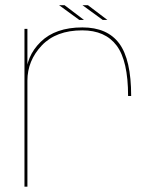

<svg xmlns="http://www.w3.org/2000/svg" viewBox="-20 -698 586 718"><path d="M459 -339H470.5Q470.5 -475 426 -535.2Q381.5 -595.5 288 -595.5Q187.5 -595.5 132.2 -541.5Q77 -487.5 77 -411L82.5 -396.5Q82.5 -471 136 -527.8Q189.5 -584.5 287.5 -584.5Q373.5 -584.5 416.2 -527.5Q459 -470.5 459 -339ZM71.5 0H82.5V-440.5V-590H71.5ZM364 -623.5H381.5L309 -678.5H288.5ZM276.5 -623.5H294L221.5 -678.5H201Z"/></svg>

Font: Anybody SemiExpanded Thin
Style: Regular
Weight: 250
Width: 6
Version: Version 1.113;gftools[0.9.25]